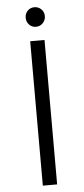

<svg xmlns="http://www.w3.org/2000/svg" viewBox="-59 -894 406 926"><g transform="rotate(-5 144.5 -430.5)"><path d="M111.3 -847.4Q124.5 -860.8 144 -860.8Q163.6 -860.8 177.2 -847.4Q190.9 -834 190.9 -814Q190.9 -793.9 177.2 -780Q163.6 -766.1 144 -766.1Q124.5 -766.1 111.3 -780Q98.1 -793.9 98.1 -814Q98.1 -834 111.3 -847.4ZM109.9 -699.2H179.2V0H109.9Z"/></g></svg>

Font: Montserrat arm Light
Style: Regular
Weight: 300
Designer: Julieta Ulanovsky
Foundry: Julieta Ulanovsky
Version: Version 6.000;PS 006.000;hotconv 1.0.88;makeotf.lib2.5.64775